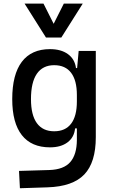

<svg xmlns="http://www.w3.org/2000/svg" viewBox="-20 -796 626 1050"><path d="M88.9 233.4 84 138.7 250 133.8Q328.6 131.3 364.3 90.3Q399.9 49.3 400.4 -30.3V-408.2L410.2 -517.6H503.9V-45.9Q503.9 92.3 440.9 158.2Q377.9 224.1 240.2 228.5ZM253.4 9.8Q151.9 9.8 99.4 -57.1Q46.9 -124 46.9 -253.9Q46.9 -388.7 99.4 -458Q151.9 -527.3 253.4 -527.3Q314 -527.3 351.6 -500Q389.2 -472.7 395.5 -423.8H435.5L400.4 -276.4Q400.4 -356.4 368.9 -397.9Q337.4 -439.5 276.4 -439.5Q213.9 -439.5 181.6 -392.6Q149.4 -345.7 149.4 -253.9Q149.4 -167 181.6 -122.6Q213.9 -78.1 276.4 -78.1Q337.4 -78.1 368.9 -119.6Q400.4 -161.1 400.4 -241.2L435.5 -93.8H390.6Q385.7 -44.9 349.4 -17.6Q313 9.8 253.4 9.8ZM231.4 -590.8 114.3 -776.4H217.8L278.3 -656.2H268.6L329.1 -776.4H432.6L315.4 -590.8Z"/></svg>

Font: Cascadia Code
Style: Regular
Weight: 400
Designer: Aaron Bell
Foundry: Saja Typeworks
Version: Version 2404.023